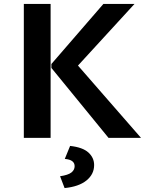

<svg xmlns="http://www.w3.org/2000/svg" viewBox="-20 -700 751 975"><path d="M101 0ZM101 -680H237V0H101ZM696 0H531L241 -355V-375L505 -680H663L376 -367ZM285 195Q326 189 342.5 176Q359 163 359 144Q359 111 309 107L336 41Q400 48 429 74.5Q458 101 458 138Q458 185 419 216.5Q380 248 308 255Z"/></svg>

Font: MartelSansBold
Style: Bold
Weight: 700
Designer: Dan Reynolds and Mathieu Réguer
Foundry: Dan Reynolds and Mathieu Réguer
Version: Version 1.002; ttfautohint (v1.1) -l 5 -r 5 -G 72 -x 0 -D la